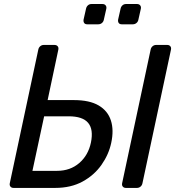

<svg xmlns="http://www.w3.org/2000/svg" viewBox="-20 -920 863 940"><path d="M46.6 0Q36.4 0 31.2 -6.4Q25.9 -12.7 27.9 -22.9L167.5 -677.1Q169.5 -687.3 177 -693.6Q184.4 -700 194.6 -700H246Q257 -700 262.3 -693.6Q267.6 -687.3 265.6 -677.1L213.2 -430H341.6Q418.2 -430 463 -403.7Q507.7 -377.4 522.9 -330.2Q538.2 -282.9 524.4 -219.8Q512.3 -163.4 476.8 -112.8Q441.3 -62.3 384.4 -31.2Q327.4 0 250.1 0ZM138.8 -83.6H259.1Q323.7 -83.6 367.9 -121.7Q412.2 -159.9 425.1 -221.9Q438.4 -286.3 411.6 -318.4Q384.7 -350.6 316.4 -350.6H196.1ZM596.6 0Q586.4 0 581.2 -6.4Q575.9 -12.7 577.9 -22.9L717.5 -677.1Q719.5 -687.3 727 -693.6Q734.4 -700 744.6 -700H798.3Q808.5 -700 813.8 -693.6Q819.1 -687.3 817.1 -677.1L677.4 -22.9Q675.4 -12.7 668 -6.4Q660.5 0 650.3 0ZM576.1 -801Q566.1 -801 561.5 -807.1Q556.9 -813.2 558.1 -823.2L570.3 -877.3Q572.3 -887.3 579.5 -893.8Q586.7 -900.3 596.7 -900.3H650.8Q660.8 -900.3 666.2 -893.8Q671.6 -887.3 669.6 -877.3L657.4 -823.2Q655.4 -813.2 647.8 -807.1Q640.2 -801 630.2 -801ZM407 -801Q397 -801 392.4 -807.1Q387.8 -813.2 389 -823.2L401.2 -877.3Q403.2 -887.3 410.4 -893.8Q417.6 -900.3 427.6 -900.3H481.7Q491.7 -900.3 497.1 -893.8Q502.5 -887.3 500.5 -877.3L488.3 -823.2Q486.3 -813.2 478.7 -807.1Q471.1 -801 461.1 -801Z"/></svg>

Font: Rubik Light
Style: Italic
Weight: 300
Italic angle: -12°
Designer: Hubert and Fischer
Foundry: Hubert and Fischer
Version: Version 2.300;gftools[0.9.30]